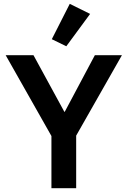

<svg xmlns="http://www.w3.org/2000/svg" viewBox="-20 -988 670 1008"><path d="M328.1 -745.1 252 -782.2 346.2 -967.8 453.1 -915ZM250 0V-273.9L9.8 -698.2H155.8L317.9 -400.9H319.8L478 -698.2H620.1L379.9 -275.9V0Z"/></svg>

Font: Anuphan SemiBold
Style: Bold
Weight: 600
Designer: Mike Abbink, Paul van der Laan, Pieter van Rosmalen, Mint Tantisuwanna
Foundry: Bold Monday; Cadson Demak
Version: Version 3.002;hotconv 1.0.109;makeotfexe 2.5.65596